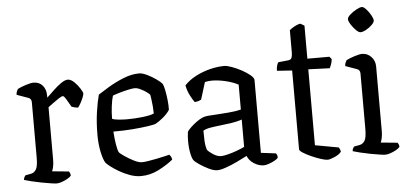

<svg xmlns="http://www.w3.org/2000/svg" viewBox="-50 -831 1992 937"><g transform="rotate(-5 946.0 -362.0)"><path d="M193 0Q186 0 165 -3Q144 -6 118.5 -11Q93 -16 70 -21.5Q47 -27 35 -31Q35 -39 38.5 -45Q42 -51 44 -53L71 -58Q87 -61 96.5 -76Q106 -91 106 -135V-405Q106 -423 91 -428L35 -448Q35 -458 38.5 -465.5Q42 -473 44 -476Q59 -484 84 -492Q109 -500 122 -500Q150 -500 166.5 -481Q183 -462 183 -432V-421Q197 -434 216.5 -453Q236 -472 256 -486Q276 -500 290 -500Q305 -500 321.5 -484Q338 -468 349 -450Q360 -432 360 -426Q360 -421 355.5 -409Q351 -397 343.5 -383Q336 -369 329 -360Q320 -360 311 -362.5Q302 -365 297 -367Q286 -386 275.5 -404Q265 -422 259 -422Q253 -422 237 -411.5Q221 -401 205 -389Q189 -377 185 -374V-117Q185 -96 181.5 -81.5Q178 -67 175 -61L257 -53Q259 -50 261.5 -45Q264 -40 264 -32Q259 -25 245.5 -17.5Q232 -10 217.5 -5Q203 0 193 0Z M605 0Q579 0 551.5 -10Q524 -20 500 -34Q476 -48 459.5 -61Q443 -74 438 -80Q427 -97 419 -135.5Q411 -174 411 -219Q411 -279 418.5 -330.5Q426 -382 435 -414Q453 -426 487 -446.5Q521 -467 561.5 -483.5Q602 -500 640 -500Q655 -500 678 -489Q701 -478 721.5 -463.5Q742 -449 750 -439Q755 -430 759.5 -407.5Q764 -385 767 -358.5Q770 -332 769 -310Q756 -290 733.5 -272Q711 -254 697 -247Q688 -244 658.5 -239.5Q629 -235 585.5 -231.5Q542 -228 490 -228Q492 -193 497 -164Q502 -135 507 -126Q512 -119 532.5 -105Q553 -91 576.5 -79Q600 -67 616 -67Q627 -67 646.5 -70Q666 -73 688 -77.5Q710 -82 727.5 -86Q745 -90 752 -92Q755 -89 759 -82.5Q763 -76 764 -67Q735 -43 693 -21.5Q651 0 605 0ZM562 -282Q599 -282 638.5 -286.5Q678 -291 694 -299Q694 -314 692.5 -333Q691 -352 688.5 -368.5Q686 -385 685 -391Q683 -395 670 -404.5Q657 -414 640.5 -422Q624 -430 612 -430Q601 -430 578.5 -425Q556 -420 534 -413.5Q512 -407 503 -403Q497 -384 493 -352.5Q489 -321 489 -291Q499 -286 521 -284Q543 -282 562 -282Z M979 4Q962 4 938 -7.5Q914 -19 893.5 -33Q873 -47 867 -55Q860 -64 854.5 -90.5Q849 -117 849 -151Q849 -174 852 -193Q852 -197 861.5 -207.5Q871 -218 885.5 -230Q900 -242 915 -251Q930 -260 941 -262Q948 -264 963 -265Q978 -266 995 -267Q1023 -269 1057 -271.5Q1091 -274 1119 -281V-403Q1093 -417 1057 -425.5Q1021 -434 990 -434Q981 -434 972.5 -433Q964 -432 956 -430L930 -346Q927 -344 918.5 -341Q910 -338 898 -337Q889 -349 877 -372Q865 -395 860 -422Q883 -447 917 -464.5Q951 -482 987.5 -491Q1024 -500 1057 -500Q1070 -500 1093.5 -491.5Q1117 -483 1141 -470Q1165 -457 1181.5 -443Q1198 -429 1198 -419V-62L1271 -53Q1273 -51 1275.5 -45.5Q1278 -40 1278 -32Q1273 -24 1259.5 -17Q1246 -10 1231.5 -5Q1217 0 1207 0Q1183 0 1159.5 -15Q1136 -30 1127 -53Q1104 -41 1075.5 -27.5Q1047 -14 1021 -5Q995 4 979 4ZM1004 -63Q1015 -63 1037 -68.5Q1059 -74 1082 -82.5Q1105 -91 1119 -98V-232Q1096 -224 1069.5 -220Q1043 -216 1016 -213Q988 -210 964 -206Q940 -202 928 -194Q928 -172 929 -146Q930 -120 937 -100Q944 -90 964.5 -76.5Q985 -63 1004 -63Z M1520 0Q1509 0 1487 -7Q1465 -14 1441.5 -24.5Q1418 -35 1401.5 -45.5Q1385 -56 1385 -63V-449L1311 -454Q1311 -470 1314.5 -480.5Q1318 -491 1321 -495L1369 -500Q1383 -501 1387 -510.5Q1391 -520 1391 -537V-646Q1401 -655 1417 -663.5Q1433 -672 1445 -673L1464 -662V-500H1572L1582 -488Q1581 -474 1576.5 -462Q1572 -450 1569 -444L1464 -448V-76L1579 -55Q1581 -52 1584 -46Q1587 -40 1587 -33Q1577 -20 1554 -10Q1531 0 1520 0Z M1803 0Q1796 0 1775 -3Q1754 -6 1728.5 -11Q1703 -16 1680 -21.5Q1657 -27 1645 -31Q1645 -39 1648.5 -45Q1652 -51 1654 -53L1681 -58Q1697 -61 1706.5 -76Q1716 -91 1716 -135V-405Q1716 -423 1701 -428L1645 -448Q1645 -458 1648.5 -465.5Q1652 -473 1654 -476Q1669 -484 1694 -492Q1719 -500 1732 -500Q1758 -500 1776.5 -480.5Q1795 -461 1795 -433V-117Q1795 -96 1791.5 -81.5Q1788 -67 1785 -61L1867 -53Q1869 -50 1871.5 -45Q1874 -40 1874 -32Q1869 -25 1855.5 -17.5Q1842 -10 1827.5 -5Q1813 0 1803 0ZM1734 -606Q1725 -606 1712 -619Q1699 -632 1688.5 -648.5Q1678 -665 1678 -675Q1678 -684 1692 -696.5Q1706 -709 1723.5 -718.5Q1741 -728 1751 -728Q1759 -728 1771.5 -714.5Q1784 -701 1793.5 -684Q1803 -667 1803 -657Q1803 -649 1790.5 -636.5Q1778 -624 1761.5 -615Q1745 -606 1734 -606Z"/></g></svg>

Font: Texturina 72pt
Style: Regular
Weight: 400
Designer: Guillermo Torres Carreño
Foundry: Omnibus-Type
Version: Version 1.002; ttfautohint (v1.8.3)